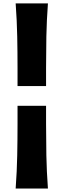

<svg xmlns="http://www.w3.org/2000/svg" viewBox="-20 -904 366 1107"><path d="M81.1 -407.7V-511.2Q81.1 -603 79.3 -693.4Q77.6 -783.7 70.3 -884.3H256.3Q249 -783.7 247.3 -693.4Q245.6 -603 245.6 -511.2V-407.7ZM70.3 183.1Q77.6 82.5 79.3 -8.1Q81.1 -98.6 81.1 -190.4V-293.9H245.6V-190.4Q245.6 -98.6 247.3 -8.1Q249 82.5 256.3 183.1Z"/></svg>

Font: Pinar-DS3-FD ExtraBold
Style: Regular
Weight: 800
Designer: Amin Abedi
Version: Version 3.000